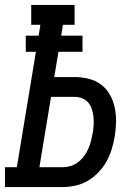

<svg xmlns="http://www.w3.org/2000/svg" viewBox="-44 -755 564 775"><path d="M-24 0V-80H24L101 -546H60V-611H112L119 -655H82V-735H257V-655H210L203 -611H289V-546H192L175 -444H257Q286 -444 314 -437Q342 -430 364 -413.5Q386 -397 399.5 -373Q413 -349 419 -321Q425 -293 424.5 -263.5Q424 -234 419 -204Q415 -179 407 -153Q399 -127 386 -103.5Q373 -80 353.5 -59.5Q334 -39 310 -25Q286 -11 259.5 -5.5Q233 0 208 0ZM115 -80H208Q224 -80 240 -84.5Q256 -89 270 -99.5Q284 -110 294.5 -124Q305 -138 312 -153.5Q319 -169 323 -185Q327 -201 330 -217Q333 -233 334 -249.5Q335 -266 333.5 -282Q332 -298 327 -313.5Q322 -329 312.5 -340.5Q303 -352 288 -358Q273 -364 257 -364H162Z"/></svg>

Font: Iosevka Slab Medium Oblique
Style: Regular
Weight: 500
Italic angle: -9°
Monospace: yes
Designer: Belleve Invis
Foundry: Belleve Invis
Version: Version 11.1.1; ttfautohint (v1.8.3)